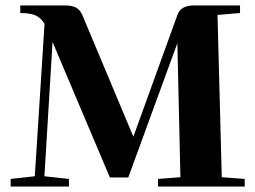

<svg xmlns="http://www.w3.org/2000/svg" viewBox="-20 -683 935 703"><path d="M19 0V-27.8L107.4 -37.6L143.1 -595.7Q129.4 -618.2 109.9 -626.7Q90.3 -635.3 54.2 -635.3V-663.1H218.3Q243.7 -663.1 258.5 -655Q273.4 -647 281.7 -627.4L468.3 -182.6L630.4 -630.4Q642.6 -663.1 690.9 -663.1H858.9V-635.3L776.4 -628.4L792 -34.2L876 -27.8V0H558.6V-27.8L640.6 -34.2L629.4 -524.9L449.7 -33.2H382.3L172.4 -529.3L142.6 -37.6L232.4 -27.8V0Z"/></svg>

Font: Elstob 14pt
Style: Bold
Weight: 700
Designer: Peter S. Baker
Version: Version 1.015